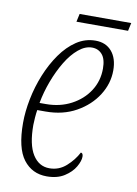

<svg xmlns="http://www.w3.org/2000/svg" viewBox="-77 -690 536 751"><g transform="rotate(10 191.5 -314.0)"><path d="M161 10Q103 10 68.5 -35Q34 -80 34 -180Q34 -225 44 -275.5Q54 -326 73.5 -374Q93 -422 120.5 -461Q148 -500 182.5 -523Q217 -546 258 -546Q299 -546 322.5 -518.5Q346 -491 346 -443Q346 -391 316.5 -344.5Q287 -298 234.5 -268.5Q182 -239 113 -239H80Q78 -227 76.5 -208.5Q75 -190 75 -179Q75 -101 99.5 -62Q124 -23 166 -23Q204 -23 232.5 -48.5Q261 -74 277 -105Q286 -104 286 -90Q286 -73 272.5 -49.5Q259 -26 231 -8Q203 10 161 10ZM109 -268Q165 -268 209.5 -291.5Q254 -315 279.5 -354.5Q305 -394 305 -443Q305 -481 289.5 -499Q274 -517 249 -517Q222 -517 195.5 -495Q169 -473 147 -436.5Q125 -400 108.5 -356Q92 -312 84 -268ZM171 -606 178 -638H383L376 -606Z"/></g></svg>

Font: Noto Serif ExtraCondensed ExtraLight
Style: Italic
Weight: 200
Width: 2
Italic angle: -12°
Designer: Monotype Design Team
Foundry: Monotype Imaging Inc.
Version: Version 2.014; ttfautohint (v1.8.4.7-5d5b)